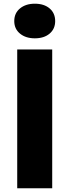

<svg xmlns="http://www.w3.org/2000/svg" viewBox="-20 -1017 375 1037"><path d="M73 -750H262V0H73ZM168 -810Q119 -810 88 -835.5Q57 -861 57 -903Q57 -946 88 -971.5Q119 -997 168 -997Q218 -997 248 -971.5Q278 -946 278 -903Q278 -861 248 -835.5Q218 -810 168 -810Z"/></svg>

Font: Unbounded SemiBold
Style: Regular
Weight: 600
Designer: Luke Prowse, Jean-Baptiste Morizot, Fátima Lázaro, Florian Runge
Foundry: NaN
Version: Version 1.700